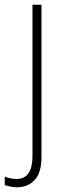

<svg xmlns="http://www.w3.org/2000/svg" viewBox="-54 -549 279 810"><path d="M19 241Q2 241 -11 238Q-24 235 -34 232V196Q-22 201 -9.5 203.5Q3 206 16 206Q83 206 83 109V-529H121V113Q121 180 92 210.5Q63 241 19 241Z"/></svg>

Font: Noto Sans Arabic UI SmCn XLt
Style: Regular
Weight: 200
Width: 4
Designer: Monotype Design Team, Nadine Chahine and Nizar Qandah
Foundry: Monotype Imaging Inc.
Version: Version 2.010; ttfautohint (v1.8.4.7-5d5b)